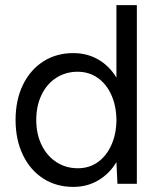

<svg xmlns="http://www.w3.org/2000/svg" viewBox="-20 -720 626 752"><path d="M267 12Q200 12 149 -21Q98 -54 69.5 -113.5Q41 -173 41 -250Q41 -328 69.5 -387Q98 -446 149 -479Q200 -512 267 -512Q322 -512 365.5 -486.5Q409 -461 436 -416V-700H516V0H440L436 -85Q409 -40 365.5 -14Q322 12 267 12ZM285 -61Q329 -61 362.5 -84.5Q396 -108 415.5 -150.5Q435 -193 436 -246V-253Q435 -307 415.5 -349.5Q396 -392 362 -415.5Q328 -439 284 -439Q237 -439 200 -415Q163 -391 142.5 -348Q122 -305 122 -250Q122 -195 143 -152Q164 -109 201 -85Q238 -61 285 -61Z"/></svg>

Font: Figtree
Style: Regular
Weight: 400
Designer: Erik Kennedy
Foundry: Erik Kennedy
Version: Version 2.002